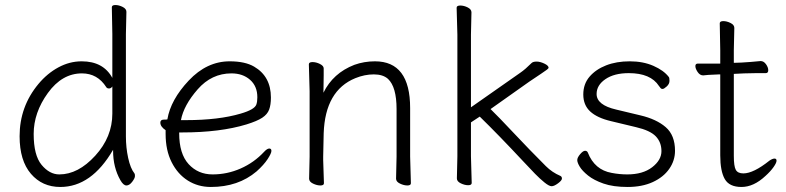

<svg xmlns="http://www.w3.org/2000/svg" viewBox="-20 -728 3126 764"><path d="M483 -681 481 -592V-185Q481 -141 490 -99.5Q499 -58 515 -38Q517 -36 517 -27.5Q517 -19 506 -4.5Q495 10 483 10Q471 10 459 -11Q430 -62 430 -128V-132Q344 16 220 16Q148 16 103 -36.5Q58 -89 58 -186Q58 -304 133 -394Q168 -436 212.5 -460Q257 -484 305 -484Q391 -484 427 -418V-593L425 -699Q425 -708 439 -708Q453 -708 468 -700.5Q483 -693 483 -681ZM427 -384Q422 -376 414 -376Q406 -376 403 -381Q368 -436 306 -436Q227 -436 170.5 -358Q114 -280 114 -195Q114 -110 145.5 -72Q177 -34 216 -34Q291 -34 359 -108.5Q427 -183 427 -276Z M693 -201V-198Q693 -116 730.5 -75Q768 -34 826 -34Q884 -34 937.5 -57.5Q991 -81 1031 -124Q1043 -137 1051.5 -137Q1060 -137 1060 -127.5Q1060 -118 1045 -95Q1030 -72 1001 -46Q928 16 819 16Q768 16 727.5 -9.5Q687 -35 663 -82.5Q639 -130 639 -195V-210Q618 -224 618 -240Q618 -252 632 -252Q646 -252 646 -253Q659 -331 731 -407.5Q803 -484 894 -484Q955 -484 991 -463Q1058 -424 1058 -340Q1058 -311 1051 -292Q1044 -273 1023.5 -259.5Q1003 -246 961 -233Q856 -201 705 -201ZM721 -250Q850 -250 938 -276Q993 -292 1000 -312Q1004 -323 1004 -341Q1004 -385 975 -410.5Q946 -436 901 -436Q822 -436 766.5 -372.5Q711 -309 700 -250Z M1556 -17 1558 -105V-294Q1558 -382 1524 -414Q1504 -432 1467.5 -432Q1431 -432 1394 -417Q1274 -368 1268 -198Q1267 -149 1266 -105V-91Q1266 -91 1269 1Q1269 10 1255 10Q1241 10 1225.5 2.5Q1210 -5 1210 -17L1212 -105V-365L1209 -472Q1209 -481 1223.5 -481Q1238 -481 1253 -473.5Q1268 -466 1268 -456V-428Q1268 -411 1267.5 -392Q1267 -373 1267 -359Q1305 -437 1390 -470Q1429 -484 1472 -484Q1612 -484 1612 -298V-105L1615 1Q1615 10 1601 10Q1587 10 1571.5 2.5Q1556 -5 1556 -17Z M1798 -18 1800 -106V-590L1797 -697Q1797 -706 1811.5 -706Q1826 -706 1841 -698.5Q1856 -691 1856 -679L1854 -590V-301L2051 -439Q2070 -452 2095 -477Q2101 -483 2115 -483Q2129 -483 2146 -475Q2163 -467 2163 -458Q2163 -454 2133 -434.5Q2103 -415 2086 -403L1932 -294Q1961 -266 2023.5 -199.5Q2086 -133 2152 -67Q2177 -42 2210 -28Q2216 -25 2216 -17.5Q2216 -10 2200.5 1.5Q2185 13 2175 13Q2165 13 2146.5 -2Q2128 -17 2109 -36.5Q2090 -56 2062 -86Q1964 -191 1889 -264L1854 -241V-106L1857 0Q1857 9 1843 9Q1829 9 1813.5 1.5Q1798 -6 1798 -18Z M2411 -246Q2356 -259 2328.5 -284.5Q2301 -310 2301 -352Q2301 -394 2326 -423Q2351 -452 2392 -468Q2433 -484 2486 -484Q2539 -484 2580 -466Q2621 -448 2641 -422Q2644 -419 2644 -406.5Q2644 -394 2633 -384Q2622 -374 2616.5 -374Q2611 -374 2608.5 -377.5Q2606 -381 2602 -386Q2569 -437 2482 -437Q2424 -437 2389 -413Q2354 -389 2354 -354Q2354 -310 2432 -292L2528 -269Q2592 -254 2629 -222Q2666 -190 2666 -128Q2666 -89 2643 -56Q2620 -23 2577.5 -3.5Q2535 16 2477.5 16Q2420 16 2381.5 2.5Q2343 -11 2320 -29.5Q2297 -48 2287 -64.5Q2277 -81 2277 -91Q2277 -101 2288.5 -114.5Q2300 -128 2308 -128Q2316 -128 2319 -121Q2346 -52 2414 -40Q2445 -34 2476 -34Q2538 -34 2575 -62.5Q2612 -91 2612 -126.5Q2612 -162 2589.5 -185.5Q2567 -209 2511 -222Z M2902 -617 2900 -528V-478L2930 -479Q2966 -481 3006 -485H3007Q3019 -485 3028 -472.5Q3037 -460 3037 -448.5Q3037 -437 3027 -437H2989Q2961 -437 2941 -436L2900 -434V-108Q2900 -66 2908 -52Q2916 -38 2938 -38Q2978 -38 3042 -89Q3054 -97 3062 -97Q3070 -97 3070 -88.5Q3070 -80 3058 -63Q3046 -46 3026 -28Q2979 16 2930.5 16Q2882 16 2864 -15.5Q2846 -47 2846 -110V-432H2842Q2820 -431 2799 -430L2778 -428Q2765 -428 2756 -441.5Q2747 -455 2747 -465Q2747 -475 2757 -475H2846V-528L2844 -635Q2844 -644 2858 -644Q2872 -644 2887 -636.5Q2902 -629 2902 -617Z"/></svg>

Font: LXGW WenKai Light
Style: Regular
Weight: 300
Designer: LXGW / Fontworks Inc.
Foundry: LXGW / Fontworks Inc.
Version: Version 1.501; October 10, 2024